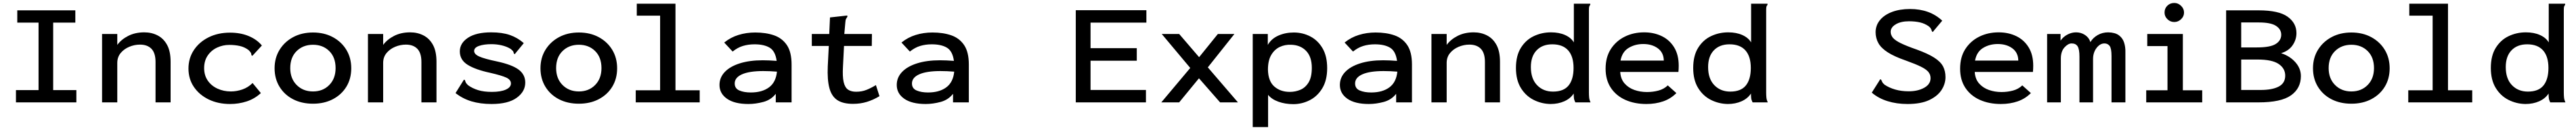

<svg xmlns="http://www.w3.org/2000/svg" viewBox="-20 -693 17440 880"><path d="M88 0V-83H241V-540H97V-623H490V-540H340V-83H497V0Z M671 0V-463H774V-389Q801 -426 848 -450Q895 -474 957 -474Q1007 -474 1047.5 -453Q1088 -432 1111.5 -388.5Q1135 -345 1135 -275V0H1033V-273Q1033 -334 1005.5 -362.5Q978 -391 928 -391Q890 -391 854.5 -376Q819 -361 796.5 -333.5Q774 -306 774 -267V0Z M1538 11Q1457 11 1393.5 -19.5Q1330 -50 1293 -104Q1256 -158 1256 -229Q1256 -299 1292.5 -354Q1329 -409 1392.5 -440.5Q1456 -472 1537 -472Q1608 -472 1663.5 -449Q1719 -426 1753 -385L1695 -322L1688 -315L1682 -320Q1682 -329 1678.5 -335.5Q1675 -342 1663 -354Q1637 -374 1604.5 -381.5Q1572 -389 1532 -389Q1489 -389 1450 -371Q1411 -353 1386.5 -317.5Q1362 -282 1362 -232Q1362 -183 1386.5 -147.5Q1411 -112 1452.5 -93Q1494 -74 1543 -74Q1582 -74 1621 -87.5Q1660 -101 1690 -131L1746 -63Q1704 -24 1650 -6.5Q1596 11 1538 11Z M2099 9Q2023 9 1964.5 -21Q1906 -51 1872.5 -105.5Q1839 -160 1839 -231Q1839 -301 1872.5 -355.5Q1906 -410 1964.5 -441.5Q2023 -473 2099 -473Q2175 -473 2233.5 -441.5Q2292 -410 2325 -355.5Q2358 -301 2358 -231Q2358 -160 2325 -106Q2292 -52 2233.5 -21.5Q2175 9 2099 9ZM2099 -74Q2166 -74 2209 -117.5Q2252 -161 2252 -232Q2252 -305 2209 -347.5Q2166 -390 2099 -390Q2032 -390 1988.5 -347.5Q1945 -305 1945 -232Q1945 -161 1988.5 -117.5Q2032 -74 2099 -74Z M2471 0V-463H2574V-389Q2601 -426 2648 -450Q2695 -474 2757 -474Q2807 -474 2847.5 -453Q2888 -432 2911.5 -388.5Q2935 -345 2935 -275V0H2833V-273Q2833 -334 2805.5 -362.5Q2778 -391 2728 -391Q2690 -391 2654.5 -376Q2619 -361 2596.5 -333.5Q2574 -306 2574 -267V0Z M3308 11Q3232 11 3172 -7Q3112 -25 3064 -63L3116 -146L3121 -154L3128 -150Q3130 -142 3133.5 -134.5Q3137 -127 3149 -116Q3178 -95 3216.5 -83Q3255 -71 3310 -71Q3370 -71 3404.5 -86.5Q3439 -102 3439 -128Q3439 -153 3408 -167.5Q3377 -182 3299 -200Q3200 -221 3146.5 -254Q3093 -287 3093 -345Q3093 -401 3148.5 -437.5Q3204 -474 3305 -474Q3380 -474 3432 -456Q3484 -438 3526 -401L3471 -334L3465 -326L3458 -332Q3458 -340 3453.5 -346Q3449 -352 3437 -362Q3411 -378 3377 -386Q3343 -394 3307 -394Q3257 -394 3223.5 -382.5Q3190 -371 3190 -348Q3190 -326 3224.5 -310.5Q3259 -295 3345 -277Q3447 -255 3491.5 -221.5Q3536 -188 3536 -134Q3536 -73 3478 -31Q3420 11 3308 11Z M3899 9Q3823 9 3764.5 -21Q3706 -51 3672.5 -105.5Q3639 -160 3639 -231Q3639 -301 3672.5 -355.5Q3706 -410 3764.5 -441.5Q3823 -473 3899 -473Q3975 -473 4033.5 -441.5Q4092 -410 4125 -355.5Q4158 -301 4158 -231Q4158 -160 4125 -106Q4092 -52 4033.5 -21.5Q3975 9 3899 9ZM3899 -74Q3966 -74 4009 -117.5Q4052 -161 4052 -232Q4052 -305 4009 -347.5Q3966 -390 3899 -390Q3832 -390 3788.5 -347.5Q3745 -305 3745 -232Q3745 -161 3788.5 -117.5Q3832 -74 3899 -74Z M4284 0V-82H4449V-587H4291V-668H4553V-82H4717V0Z M5047 11Q4953 11 4902 -24.5Q4851 -60 4851 -118Q4851 -168 4886.5 -205.5Q4922 -243 4988 -264Q5054 -285 5144 -285Q5163 -285 5188 -284Q5213 -283 5238 -281Q5229 -347 5191 -370Q5153 -393 5088 -393Q5046 -393 5009.5 -382Q4973 -371 4940 -344L4883 -405Q4926 -440 4979.5 -456.5Q5033 -473 5093 -473Q5165 -473 5220 -454Q5275 -435 5307 -388Q5339 -341 5339 -256V0H5232V-58Q5200 -17 5148 -3Q5096 11 5047 11ZM4954 -128Q4954 -94 4985.5 -80.5Q5017 -67 5063 -67Q5139 -67 5186 -101.5Q5233 -136 5240 -208Q5190 -212 5147 -212Q5053 -212 5003.5 -190Q4954 -168 4954 -128Z M5755 10Q5687 10 5648.5 -15.5Q5610 -41 5595 -97Q5580 -153 5584 -244L5591 -382H5476V-463H5594L5599 -575L5707 -587L5716 -588L5717 -580Q5712 -573 5708 -565.5Q5704 -558 5703 -542L5696 -463H5883L5882 -382H5694L5687 -243Q5683 -175 5691.5 -138Q5700 -101 5721 -86.5Q5742 -72 5776 -72Q5815 -72 5847 -85Q5879 -98 5910 -117L5934 -42Q5893 -17 5849 -3.5Q5805 10 5755 10Z M6247 11Q6153 11 6102 -24.5Q6051 -60 6051 -118Q6051 -168 6086.5 -205.5Q6122 -243 6188 -264Q6254 -285 6344 -285Q6363 -285 6388 -284Q6413 -283 6438 -281Q6429 -347 6391 -370Q6353 -393 6288 -393Q6246 -393 6209.5 -382Q6173 -371 6140 -344L6083 -405Q6126 -440 6179.5 -456.5Q6233 -473 6293 -473Q6365 -473 6420 -454Q6475 -435 6507 -388Q6539 -341 6539 -256V0H6432V-58Q6400 -17 6348 -3Q6296 11 6247 11ZM6154 -128Q6154 -94 6185.5 -80.5Q6217 -67 6263 -67Q6339 -67 6386 -101.5Q6433 -136 6440 -208Q6390 -212 6347 -212Q6253 -212 6203.5 -190Q6154 -168 6154 -128Z M7263 0V-624H7741V-540H7363V-367H7676V-282H7363V-84H7738V0Z M7842 0 8038 -233 7845 -463H7963L8098 -306L8225 -463H8337L8157 -237L8361 0H8240L8097 -163L7963 0Z M8461 167V-463H8563V-389Q8587 -431 8634.5 -452Q8682 -473 8739 -473Q8799 -473 8850.5 -446.5Q8902 -420 8933.5 -366.5Q8965 -313 8965 -232Q8965 -150 8932 -95.5Q8899 -41 8846.5 -14.5Q8794 12 8736 12Q8681 12 8635 -4.5Q8589 -21 8565 -51V167ZM8712 -71Q8750 -71 8784 -85.5Q8818 -100 8839.5 -135.5Q8861 -171 8861 -234Q8861 -308 8823 -348Q8785 -388 8722 -390Q8679 -392 8643.5 -375Q8608 -358 8586 -320.5Q8564 -283 8564 -221Q8566 -143 8607.5 -107Q8649 -71 8712 -71Z M9247 11Q9153 11 9102 -24.5Q9051 -60 9051 -118Q9051 -168 9086.5 -205.5Q9122 -243 9188 -264Q9254 -285 9344 -285Q9363 -285 9388 -284Q9413 -283 9438 -281Q9429 -347 9391 -370Q9353 -393 9288 -393Q9246 -393 9209.5 -382Q9173 -371 9140 -344L9083 -405Q9126 -440 9179.5 -456.5Q9233 -473 9293 -473Q9365 -473 9420 -454Q9475 -435 9507 -388Q9539 -341 9539 -256V0H9432V-58Q9400 -17 9348 -3Q9296 11 9247 11ZM9154 -128Q9154 -94 9185.5 -80.5Q9217 -67 9263 -67Q9339 -67 9386 -101.5Q9433 -136 9440 -208Q9390 -212 9347 -212Q9253 -212 9203.5 -190Q9154 -168 9154 -128Z M9671 0V-463H9774V-389Q9801 -426 9848 -450Q9895 -474 9957 -474Q10007 -474 10047.5 -453Q10088 -432 10111.5 -388.5Q10135 -345 10135 -275V0H10033V-273Q10033 -334 10005.5 -362.5Q9978 -391 9928 -391Q9890 -391 9854.5 -376Q9819 -361 9796.5 -333.5Q9774 -306 9774 -267V0Z M10477 11Q10416 10 10362.5 -17Q10309 -44 10276 -98Q10243 -152 10243 -233Q10243 -316 10276.5 -369.5Q10310 -423 10364 -448.5Q10418 -474 10480 -474Q10535 -474 10575.5 -456Q10616 -438 10635 -406V-668H10746V-660Q10740 -654 10738.5 -646.5Q10737 -639 10737 -623V-66Q10737 -49 10738.5 -33Q10740 -17 10748 0H10645Q10637 -16 10635.5 -29.5Q10634 -43 10634 -60Q10612 -26 10570.5 -7.5Q10529 11 10477 11ZM10494 -73Q10566 -73 10599.5 -114.5Q10633 -156 10633 -233Q10633 -311 10596.5 -352Q10560 -393 10489 -393Q10422 -393 10383 -352.5Q10344 -312 10344 -239Q10344 -160 10386 -116.5Q10428 -73 10494 -73Z M11126 11Q11046 11 10983.5 -17Q10921 -45 10885.5 -98.5Q10850 -152 10850 -228Q10850 -306 10885 -360.5Q10920 -415 10979 -444.5Q11038 -474 11111 -474Q11177 -474 11230 -448.5Q11283 -423 11314 -372.5Q11345 -322 11345 -248Q11345 -227 11343 -206H10949Q10952 -158 10978.5 -128Q11005 -98 11045 -84Q11085 -70 11130 -70Q11171 -70 11208 -80Q11245 -90 11271 -115L11329 -63Q11292 -25 11240 -7Q11188 11 11126 11ZM10951 -283H11244Q11243 -337 11203.5 -366Q11164 -395 11105 -395Q11049 -395 11005.5 -368.5Q10962 -342 10951 -283Z M11677 11Q11616 10 11562.5 -17Q11509 -44 11476 -98Q11443 -152 11443 -233Q11443 -316 11476.5 -369.5Q11510 -423 11564 -448.5Q11618 -474 11680 -474Q11735 -474 11775.5 -456Q11816 -438 11835 -406V-668H11946V-660Q11940 -654 11938.5 -646.5Q11937 -639 11937 -623V-66Q11937 -49 11938.5 -33Q11940 -17 11948 0H11845Q11837 -16 11835.5 -29.5Q11834 -43 11834 -60Q11812 -26 11770.5 -7.5Q11729 11 11677 11ZM11694 -73Q11766 -73 11799.5 -114.5Q11833 -156 11833 -233Q11833 -311 11796.5 -352Q11760 -393 11689 -393Q11622 -393 11583 -352.5Q11544 -312 11544 -239Q11544 -160 11586 -116.5Q11628 -73 11694 -73Z M12894 11Q12820 11 12758 -8.5Q12696 -28 12652 -66L12704 -148L12709 -157L12717 -152Q12719 -145 12722.5 -138Q12726 -131 12738 -120Q12769 -99 12810.5 -87Q12852 -75 12902 -75Q12964 -75 13007 -99Q13050 -123 13050 -164Q13050 -187 13036 -205Q13022 -223 12986 -241Q12950 -259 12883 -283Q12805 -310 12760.5 -338.5Q12716 -367 12697 -400.5Q12678 -434 12678 -475Q12678 -521 12707 -556.5Q12736 -592 12788.5 -612Q12841 -632 12911 -632Q13045 -632 13129 -553L13071 -484L13065 -476L13059 -481Q13057 -489 13054 -496Q13051 -503 13039 -514Q13011 -534 12978 -541.5Q12945 -549 12904 -549Q12849 -549 12814.5 -528.5Q12780 -508 12780 -478Q12780 -456 12794.5 -438Q12809 -420 12847.5 -401Q12886 -382 12958 -357Q13032 -330 13074.5 -303Q13117 -276 13134 -244.5Q13151 -213 13151 -171Q13151 -125 13124 -83.5Q13097 -42 13040.5 -15.5Q12984 11 12894 11Z M13526 11Q13446 11 13383.5 -17Q13321 -45 13285.5 -98.5Q13250 -152 13250 -228Q13250 -306 13285 -360.5Q13320 -415 13379 -444.5Q13438 -474 13511 -474Q13577 -474 13630 -448.5Q13683 -423 13714 -372.5Q13745 -322 13745 -248Q13745 -227 13743 -206H13349Q13352 -158 13378.5 -128Q13405 -98 13445 -84Q13485 -70 13530 -70Q13571 -70 13608 -80Q13645 -90 13671 -115L13729 -63Q13692 -25 13640 -7Q13588 11 13526 11ZM13351 -283H13644Q13643 -337 13603.5 -366Q13564 -395 13505 -395Q13449 -395 13405.5 -368.5Q13362 -342 13351 -283Z M13839 0V-463H13930V-418Q13948 -444 13976.5 -459Q14005 -474 14035 -474Q14069 -474 14096 -456Q14123 -438 14132 -408Q14149 -437 14181 -455.5Q14213 -474 14253 -474Q14299 -473 14324.5 -454.5Q14350 -436 14360 -405.5Q14370 -375 14369 -339V0H14275V-314Q14275 -366 14262 -382.5Q14249 -399 14227 -399Q14197 -399 14173.5 -368Q14150 -337 14150 -293V0H14058V-309Q14058 -360 14045.5 -379.5Q14033 -399 14005 -399Q13981 -399 13956.5 -372Q13932 -345 13932 -297V0Z M14510 0V-82H14654V-381H14517V-463H14758V-82H14889V0ZM14700 -544Q14673 -544 14653.5 -563Q14634 -582 14634 -608Q14634 -636 14653 -654.5Q14672 -673 14700 -673Q14726 -673 14746 -653.5Q14766 -634 14766 -608Q14766 -582 14746 -563Q14726 -544 14700 -544Z M15051 0V-623H15271Q15407 -623 15467 -580Q15527 -537 15527 -469Q15527 -424 15500.5 -386Q15474 -348 15423 -333Q15482 -314 15519.5 -272Q15557 -230 15557 -178Q15557 -95 15490 -47.5Q15423 0 15270 0ZM15153 -372H15260Q15350 -372 15387 -395.5Q15424 -419 15424 -458Q15424 -495 15388.5 -518Q15353 -541 15273 -541H15153ZM15153 -84H15284Q15363 -84 15407 -107Q15451 -130 15451 -181Q15451 -230 15406.5 -260Q15362 -290 15264 -290H15153Z M15899 9Q15823 9 15764.5 -21Q15706 -51 15672.5 -105.5Q15639 -160 15639 -231Q15639 -301 15672.5 -355.5Q15706 -410 15764.5 -441.5Q15823 -473 15899 -473Q15975 -473 16033.5 -441.5Q16092 -410 16125 -355.5Q16158 -301 16158 -231Q16158 -160 16125 -106Q16092 -52 16033.5 -21.5Q15975 9 15899 9ZM15899 -74Q15966 -74 16009 -117.5Q16052 -161 16052 -232Q16052 -305 16009 -347.5Q15966 -390 15899 -390Q15832 -390 15788.5 -347.5Q15745 -305 15745 -232Q15745 -161 15788.5 -117.5Q15832 -74 15899 -74Z M16284 0V-82H16449V-587H16291V-668H16553V-82H16717V0Z M17077 11Q17016 10 16962.5 -17Q16909 -44 16876 -98Q16843 -152 16843 -233Q16843 -316 16876.5 -369.5Q16910 -423 16964 -448.5Q17018 -474 17080 -474Q17135 -474 17175.5 -456Q17216 -438 17235 -406V-668H17346V-660Q17340 -654 17338.5 -646.5Q17337 -639 17337 -623V-66Q17337 -49 17338.5 -33Q17340 -17 17348 0H17245Q17237 -16 17235.5 -29.5Q17234 -43 17234 -60Q17212 -26 17170.5 -7.5Q17129 11 17077 11ZM17094 -73Q17166 -73 17199.5 -114.5Q17233 -156 17233 -233Q17233 -311 17196.5 -352Q17160 -393 17089 -393Q17022 -393 16983 -352.5Q16944 -312 16944 -239Q16944 -160 16986 -116.5Q17028 -73 17094 -73Z"/></svg>

Font: Inconsolata Expanded SemiBold
Style: Regular
Weight: 600
Width: 7
Monospace: yes
Designer: Raph Levien, Cyreal, Brenton Simpson
Foundry: Raph Levien, Cyreal, Google
Version: Version 3.001; ttfautohint (v1.8.2.53-6de2)